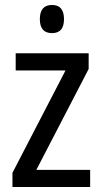

<svg xmlns="http://www.w3.org/2000/svg" viewBox="-20 -751 410 771"><path d="M140 -674Q140 -618 189 -618Q237 -618 237 -674Q237 -731 189 -731Q140 -731 140 -674ZM342 -69H126L336 -474V-537H43V-468H243L30 -57V0H342Z"/></svg>

Font: Noto Sans Display SemiCondensed
Style: Regular
Weight: 400
Width: 4
Designer: Monotype Design team
Foundry: Monotype Imaging Inc.
Version: 1.000